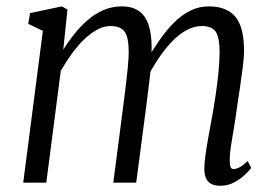

<svg xmlns="http://www.w3.org/2000/svg" viewBox="-20 -586 871 616"><path d="M196.5 -555.5 183 -427Q199.5 -453 219.2 -477.8Q239 -502.5 262 -522.2Q285 -542 312.2 -553.8Q339.5 -565.5 372 -565.5Q404 -565.5 425 -551Q446 -536.5 456.2 -507.5Q466.5 -478.5 466.5 -433.5Q466.5 -425.5 466.2 -419Q466 -412.5 465.8 -407.2Q465.5 -402 465 -396.5L450 -391.5Q470 -426 491.8 -457.2Q513.5 -488.5 537.8 -513Q562 -537.5 589.8 -551.5Q617.5 -565.5 650 -565.5Q707.5 -565.5 735.2 -532.2Q763 -499 763 -422.5Q763 -403 759.2 -372.8Q755.5 -342.5 750.2 -307.2Q745 -272 739.5 -236Q735.5 -203.5 730 -172.5Q724.5 -141.5 720.8 -116.2Q717 -91 717 -74.5Q717 -57 719.8 -50.2Q722.5 -43.5 729 -43.5Q737 -43.5 747.8 -48.8Q758.5 -54 774.5 -69.5L786 -47.5Q781 -40 766.8 -26.2Q752.5 -12.5 732 -1.2Q711.5 10 687 10Q669.5 10 658 4Q646.5 -2 641 -14Q635.5 -26 635.5 -44Q635.5 -61 638.8 -85.5Q642 -110 647.5 -140.5Q653 -171 659 -203.5Q666 -241.5 671.8 -280.5Q677.5 -319.5 681 -355Q684.5 -390.5 684.5 -417.5Q684.5 -467 671.8 -484.8Q659 -502.5 627.5 -502.5Q603.5 -502.5 579.8 -490Q556 -477.5 533.2 -454.2Q510.5 -431 488.8 -398.8Q467 -366.5 447 -326.5L466.5 -394Q465.5 -377.5 462.2 -351.8Q459 -326 455.8 -298Q452.5 -270 449.5 -247.5L417 0H343.5L372.5 -223.5Q377.5 -261.5 382.2 -300Q387 -338.5 390 -370Q393 -401.5 393 -417.5Q393 -467 379.5 -484.8Q366 -502.5 334.5 -502.5Q312.5 -502.5 290.5 -490.2Q268.5 -478 247.8 -457.5Q227 -437 208.5 -411Q190 -385 175 -358.5L128.5 0H54.5L117.5 -487L70.5 -509.5L76.5 -544L178.5 -565.5Z"/></svg>

Font: Merriweather 24pt SemiCondensed Light
Style: Italic
Weight: 300
Width: 4
Italic angle: -7.8°
Designer: Eben Sorkin
Foundry: Eben Sorkin
Version: Version 2.101